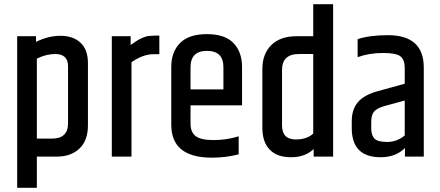

<svg xmlns="http://www.w3.org/2000/svg" viewBox="-20 -748 2101 917"><path d="M305 -431Q305 -490 244 -490Q200 -490 156 -468V-86H228Q305 -86 305 -159ZM152 -548Q210 -577 269.5 -577Q329 -577 364.5 -544Q400 -511 400 -447V-149Q400 -77 359.5 -38.5Q319 0 251 0H156V149H62V-575H152Z M718 -578H741V-489H711Q664 -489 608 -451V0H514V-575H604V-533Q607 -535 615.5 -541Q624 -547 626.5 -548.5Q629 -550 636.5 -555Q644 -560 647 -561Q650 -562 656.5 -565.5Q663 -569 667 -570Q671 -571 677.5 -573.5Q684 -576 690 -576Q708 -578 718 -578Z M798 -152V-428Q798 -500 840 -542.5Q882 -585 968 -585Q1054 -585 1095 -542.5Q1136 -500 1136 -428V-245H890V-157Q890 -117 914.5 -98Q939 -79 1000.5 -79Q1062 -79 1120 -97V-11Q1060 5 992 5Q798 5 798 -152ZM890 -321H1047V-427Q1047 -505 968.5 -505Q890 -505 890 -427Z M1476 -490H1408Q1327 -490 1327 -414V-149Q1327 -82 1393 -82Q1446 -82 1476 -110ZM1476 -728H1571V0H1478V-36Q1437 3 1370 3Q1303 3 1268 -33.5Q1233 -70 1233 -138V-417Q1233 -491 1276 -533Q1319 -575 1396 -575H1476Z M1753 -165V-135Q1753 -102 1768.5 -86Q1784 -70 1829.5 -70Q1875 -70 1913 -101V-268L1818 -242Q1779 -231 1766 -214.5Q1753 -198 1753 -165ZM1688 -561Q1745 -580 1833 -580Q2004 -580 2004 -425V0H1914V-41Q1870 3 1798 3Q1660 3 1660 -136V-169Q1660 -225 1689 -259.5Q1718 -294 1782 -312L1913 -348V-425Q1913 -462 1893 -478.5Q1873 -495 1808.5 -495Q1744 -495 1688 -475Z"/></svg>

Font: Khand Medium
Style: Regular
Weight: 500
Designer: Devanagari: Sanchit Sawaria, Jyotish Sonowal; Latin: Satya Rajpurohit
Foundry: Indian Type Foundry
Version: Version 1.100;PS 1.0;hotconv 1.0.78;makeotf.lib2.5.61930; tt